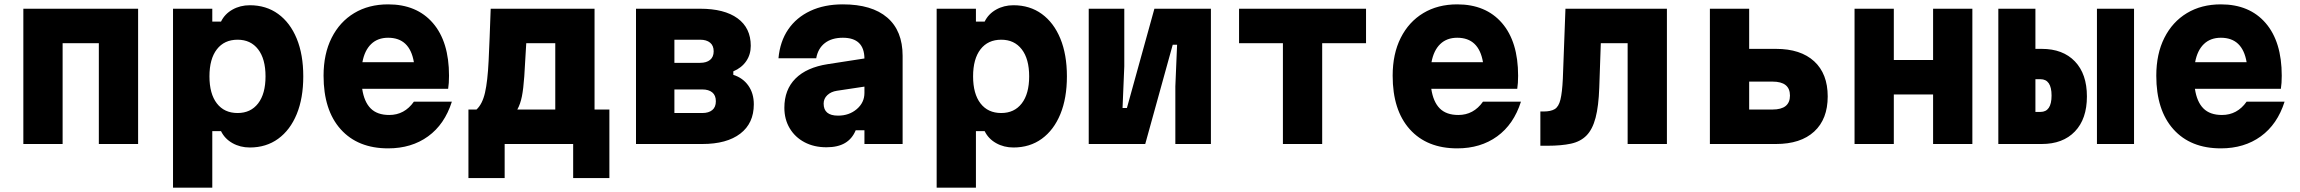

<svg xmlns="http://www.w3.org/2000/svg" viewBox="-20 -660 10540 880"><path d="M87 0V-620H613V0H433V-462H267V0Z M773 200V-620H953V-561H993Q1010 -596 1045.5 -616Q1081 -636 1125 -636Q1200 -636 1255 -596Q1310 -556 1340 -483Q1370 -410 1370 -310Q1370 -210 1340 -137Q1310 -64 1255 -24Q1200 16 1125 16Q1081 16 1045.5 -4Q1010 -24 993 -59H953V200ZM1069 -142Q1129 -142 1163 -186Q1197 -230 1197 -310Q1197 -390 1163 -434Q1129 -478 1069 -478Q1008 -478 974 -434Q940 -390 940 -310Q940 -230 974 -186Q1008 -142 1069 -142Z M2051 -194Q2018 -90 1942 -35Q1866 20 1759 20Q1620 20 1541.5 -67.5Q1463 -155 1463 -313Q1463 -413 1500 -486.5Q1537 -560 1603.5 -600Q1670 -640 1759 -640Q1890 -640 1964 -554.5Q2038 -469 2038 -313Q2038 -295 2037 -280.5Q2036 -266 2034 -253H1640Q1649 -193 1679 -163Q1709 -133 1764 -133Q1834 -133 1877 -194ZM1759 -487Q1711 -487 1681 -458Q1651 -429 1641 -375H1877Q1858 -487 1759 -487Z M2127 156V-158H2164Q2191 -183 2203 -235.5Q2215 -288 2219.5 -381Q2224 -474 2229 -620H2705V-158H2773V156H2607V0H2293V156ZM2351 -158H2525V-462H2392Q2387 -368 2383 -310.5Q2379 -253 2372 -218Q2365 -183 2351 -158Z M2895 0V-620H3189Q3300 -620 3360.5 -576Q3421 -532 3421 -450Q3421 -410 3400 -379.5Q3379 -349 3341 -333V-317Q3385 -303 3410 -267.5Q3435 -232 3435 -182Q3435 -95 3373 -47.5Q3311 0 3199 0ZM3071 -372H3189Q3218 -372 3234.5 -385.5Q3251 -399 3251 -425Q3251 -451 3234.5 -464.5Q3218 -478 3189 -478H3071ZM3071 -142H3199Q3228 -142 3244.5 -155.5Q3261 -169 3261 -196Q3261 -223 3244.5 -236.5Q3228 -250 3199 -250H3071Z M3902 -63Q3886 -24 3853 -4.5Q3820 15 3768 15Q3711 15 3667.5 -8Q3624 -31 3599.5 -72Q3575 -113 3575 -166Q3575 -249 3626 -300Q3677 -351 3774 -366L3942 -392Q3941 -487 3843 -487Q3792 -487 3760.5 -462.5Q3729 -438 3721 -393H3548Q3555 -470 3592.5 -525Q3630 -580 3694 -610Q3758 -640 3843 -640Q3976 -640 4046.5 -579.5Q4117 -519 4117 -404V0H3942V-63ZM3755 -185Q3755 -130 3821 -130Q3872 -130 3907 -160Q3942 -190 3942 -234V-263L3816 -244Q3789 -240 3772 -224Q3755 -208 3755 -185Z M4273 200V-620H4453V-561H4493Q4510 -596 4545.5 -616Q4581 -636 4625 -636Q4700 -636 4755 -596Q4810 -556 4840 -483Q4870 -410 4870 -310Q4870 -210 4840 -137Q4810 -64 4755 -24Q4700 16 4625 16Q4581 16 4545.5 -4Q4510 -24 4493 -59H4453V200ZM4569 -142Q4629 -142 4663 -186Q4697 -230 4697 -310Q4697 -390 4663 -434Q4629 -478 4569 -478Q4508 -478 4474 -434Q4440 -390 4440 -310Q4440 -230 4474 -186Q4508 -142 4569 -142Z M4970 0V-620H5133V-356L5125 -165H5145L5271 -620H5530V0H5367V-264L5375 -455H5355L5229 0Z M5860 0V-462H5659V-620H6241V-462H6040V0Z M6951 -194Q6918 -90 6842 -35Q6766 20 6659 20Q6520 20 6441.5 -67.5Q6363 -155 6363 -313Q6363 -413 6400 -486.5Q6437 -560 6503.5 -600Q6570 -640 6659 -640Q6790 -640 6864 -554.5Q6938 -469 6938 -313Q6938 -295 6937 -280.5Q6936 -266 6934 -253H6540Q6549 -193 6579 -163Q6609 -133 6664 -133Q6734 -133 6777 -194ZM6659 -487Q6611 -487 6581 -458Q6551 -429 6541 -375H6777Q6758 -487 6659 -487Z M7040 8V-149H7054Q7088 -149 7106 -160Q7124 -171 7132 -203.5Q7140 -236 7143 -299L7155 -620H7620V0H7440V-462H7317L7310 -259Q7307 -173 7293 -120Q7279 -67 7251.5 -39Q7224 -11 7180 -1.5Q7136 8 7073 8Z M7817 0V-620H7997V-436H8120Q8233 -436 8295 -379Q8357 -322 8357 -218Q8357 -114 8295 -57Q8233 0 8120 0ZM7997 -158H8104Q8184 -158 8184 -222Q8184 -286 8104 -286H7997Z M8480 0V-620H8660V-385H8840V-620H9020V0H8840V-227H8660V0Z M9139 0V-620H9309V-436H9338Q9435 -436 9490 -378.5Q9545 -321 9545 -218Q9545 -115 9490 -57.5Q9435 0 9338 0ZM9591 0V-620H9761V0ZM9309 -147H9332Q9383 -147 9383 -222Q9383 -297 9332 -297H9309Z M10451 -194Q10418 -90 10342 -35Q10266 20 10159 20Q10020 20 9941.5 -67.5Q9863 -155 9863 -313Q9863 -413 9900 -486.5Q9937 -560 10003.5 -600Q10070 -640 10159 -640Q10290 -640 10364 -554.5Q10438 -469 10438 -313Q10438 -295 10437 -280.5Q10436 -266 10434 -253H10040Q10049 -193 10079 -163Q10109 -133 10164 -133Q10234 -133 10277 -194ZM10159 -487Q10111 -487 10081 -458Q10051 -429 10041 -375H10277Q10258 -487 10159 -487Z"/></svg>

Font: Martian Mono ExtraBold
Style: Regular
Weight: 800
Monospace: yes
Designer: Roman Shamin
Foundry: Evil Martians
Version: Version 1.000; ttfautohint (v1.8.4.7-5d5b)